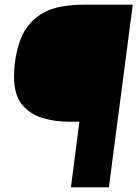

<svg xmlns="http://www.w3.org/2000/svg" viewBox="-20 -800 589 820"><path d="M445 0H283L319 -280H276Q216 -280 162 -296Q108 -312 74 -353.5Q40 -395 40 -472Q40 -528 52.5 -581.5Q65 -635 85 -668Q116 -716 156 -740Q196 -764 243 -772Q290 -780 338 -780H547Z"/></svg>

Font: Tanohe Sans
Style: Bold Italic
Weight: 700
Designer: Village Type and Design LLC & Cristiano Sobral
Foundry: Cooper Hewitt Smithsonian Design Museum
Version: Version 1.00;September 29, 2021;FontCreator 13.0.0.2655 64-b